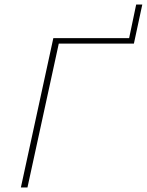

<svg xmlns="http://www.w3.org/2000/svg" viewBox="-20 -826 647 846"><path d="M570 -634H239L101 0H72L215 -658H549L580 -806H607Z"/></svg>

Font: Ysabeau Extralight
Style: Italic
Weight: 200
Italic angle: -12°
Designer: Christian Thalmann (Catharsis Fonts)
Version: Version 0.003